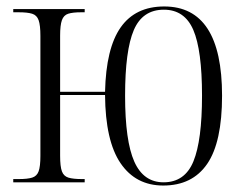

<svg xmlns="http://www.w3.org/2000/svg" viewBox="-20 -564 758 594"><path d="M485 10Q400 10 353 -59Q306 -128 305 -270H166V-82Q166 -49 171.5 -34Q177 -19 191.5 -14.5Q206 -10 234 -10H242V0H21V-10H38Q65 -10 79.5 -14.5Q94 -19 99.5 -34Q105 -49 105 -82V-453Q105 -486 99.5 -501.5Q94 -517 79.5 -521.5Q65 -526 38 -526H21V-536H242V-526H231Q205 -526 191 -521.5Q177 -517 171.5 -501.5Q166 -486 166 -454V-280H305Q308 -415 353.5 -479.5Q399 -544 488 -544Q667 -544 667 -268Q667 -124 621 -57Q575 10 485 10ZM486 0Q552 0 578.5 -65Q605 -130 605 -268Q605 -409 578 -471.5Q551 -534 487 -534Q421 -534 394 -471Q367 -408 367 -268Q367 -128 395.5 -64Q424 0 486 0Z"/></svg>

Font: Noto Serif Display Condensed Light
Style: Regular
Weight: 300
Width: 3
Designer: Monotype Design Team
Foundry: Monotype Imaging Inc.
Version: Version 2.009